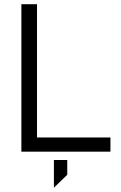

<svg xmlns="http://www.w3.org/2000/svg" viewBox="-20 -710 568 899"><path d="M80.1 -690.4H153.3V-66.4H497.1V0H80.1ZM232.4 39.1H294.9V108.4L232.4 168.9Z"/></svg>

Font: Dinish
Style: Regular
Weight: 400
Designer: Bert Driehuis
Foundry: Playbeing
Version: Version 3.006; git-39231f3c-release